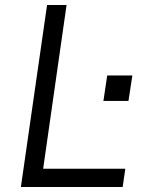

<svg xmlns="http://www.w3.org/2000/svg" viewBox="-20 -743 610 763"><path d="M63 0 167 -723H244.5L151.5 -72.5H478L467.5 0ZM391 -342 406 -443H506L490.5 -342Z"/></svg>

Font: Public Sans Thin Light
Style: Italic
Weight: 300
Italic angle: -8°
Version: Version 2.001